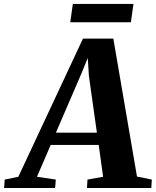

<svg xmlns="http://www.w3.org/2000/svg" viewBox="-98 -938 777 958"><path d="M-77.5 0 -74.5 -42 -6.5 -56 316 -745.5H467.5L585.5 -57L659.5 -42L657 0H336L338.5 -42L416.5 -56L394.5 -215H155L86.5 -56L180.5 -42L177 0ZM181 -276H385.5L345.5 -559.5L340 -648.5L307.5 -569.5ZM265.5 -918.5H568L555 -827H252.5Z"/></svg>

Font: Merriweather 48pt ExtraBold
Style: Italic
Weight: 800
Italic angle: -7.8°
Version: Version 2.101